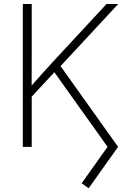

<svg xmlns="http://www.w3.org/2000/svg" viewBox="-20 -748 647 978"><path d="M130.4 -243.7 125.5 -294.4Q153.3 -326.2 179.4 -355.5Q205.6 -384.8 232.2 -414.1Q258.8 -443.4 287.1 -473.6L522.5 -727.5H582L279.3 -401.4L273.4 -397.9ZM96.2 0V-727.5H141.6V-471.7L141.1 -299.8L141.6 -274.4V0ZM431.6 210.9 396 185.5 527.8 0 248 -392.6 278.8 -424.8 581.5 0Z"/></svg>

Font: Inter 20pt ExtraLight
Style: Regular
Weight: 250
Version: Version 4.001;git-66647c0bb